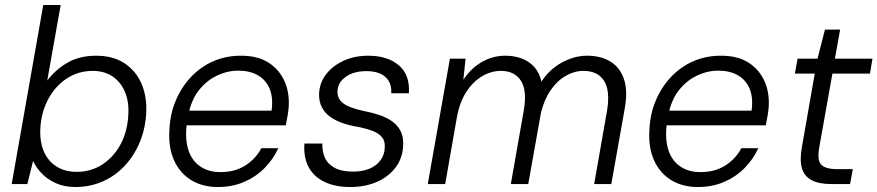

<svg xmlns="http://www.w3.org/2000/svg" viewBox="-20 -740 3528 772"><path d="M283 12Q239 12 204.5 -3.5Q170 -19 147 -43.5Q124 -68 113 -93L90 0H27L154 -720H224L170 -416Q202 -459 250.5 -487.5Q299 -516 367 -516Q434 -516 480 -486Q526 -456 548.5 -404.5Q571 -353 568 -288Q565 -224 542.5 -169.5Q520 -115 482 -74Q444 -33 393 -10.5Q342 12 283 12ZM289 -49Q346 -49 392 -79Q438 -109 465.5 -161Q493 -213 496 -280Q499 -332 482 -371.5Q465 -411 432 -433Q399 -455 353 -455Q295 -455 248.5 -424.5Q202 -394 173.5 -340.5Q145 -287 142 -220Q140 -168 157 -129.5Q174 -91 208 -70Q242 -49 289 -49Z M856 12Q794 12 748.5 -16Q703 -44 680 -95Q657 -146 661 -214Q663 -279 686 -334Q709 -389 747.5 -430Q786 -471 837 -493.5Q888 -516 949 -516Q1017 -516 1060 -488Q1103 -460 1123.5 -414.5Q1144 -369 1141 -313Q1140 -297 1136.5 -275.5Q1133 -254 1129 -236H715L725 -295H1072Q1079 -348 1064 -383.5Q1049 -419 1016.5 -437.5Q984 -456 938 -456Q894 -456 851.5 -435.5Q809 -415 778.5 -375.5Q748 -336 737 -276L732 -250Q723 -189 735.5 -143.5Q748 -98 782 -73Q816 -48 867 -48Q924 -48 965.5 -74Q1007 -100 1031 -144H1099Q1079 -100 1044 -64.5Q1009 -29 961.5 -8.5Q914 12 856 12Z M1388 12Q1327 12 1284 -9Q1241 -30 1220.5 -69Q1200 -108 1204 -163H1276Q1275 -132 1286 -106.5Q1297 -81 1325 -65.5Q1353 -50 1399 -50Q1437 -50 1465 -61.5Q1493 -73 1509.5 -95Q1526 -117 1527 -146Q1529 -173 1515.5 -189Q1502 -205 1476 -214.5Q1450 -224 1413 -231Q1383 -236 1355 -246Q1327 -256 1306 -271.5Q1285 -287 1273.5 -310Q1262 -333 1263 -364Q1265 -407 1291 -441Q1317 -475 1361 -495.5Q1405 -516 1461 -516Q1538 -516 1583.5 -477.5Q1629 -439 1624 -365H1553Q1556 -406 1530 -430Q1504 -454 1453 -454Q1402 -454 1370 -431Q1338 -408 1337 -374Q1336 -352 1348 -336.5Q1360 -321 1384.5 -311Q1409 -301 1446 -293Q1478 -287 1507 -277Q1536 -267 1557.5 -251.5Q1579 -236 1591 -212.5Q1603 -189 1601 -155Q1599 -104 1570.5 -66.5Q1542 -29 1495 -8.5Q1448 12 1388 12Z M1700 0 1789 -504H1852L1843 -419Q1873 -465 1917 -490.5Q1961 -516 2011 -516Q2048 -516 2077.5 -505Q2107 -494 2128 -471Q2149 -448 2157 -412Q2189 -461 2239 -488.5Q2289 -516 2341 -516Q2395 -516 2433.5 -493Q2472 -470 2488.5 -423Q2505 -376 2492 -304L2438 0H2369L2421 -296Q2434 -376 2408.5 -415.5Q2383 -455 2326 -455Q2290 -455 2255.5 -435.5Q2221 -416 2194.5 -378Q2168 -340 2155 -286L2104 0H2034L2086 -296Q2100 -376 2074.5 -415.5Q2049 -455 1994 -455Q1955 -455 1918.5 -433.5Q1882 -412 1855 -370.5Q1828 -329 1817 -268L1770 0Z M2786 12Q2724 12 2678.5 -16Q2633 -44 2610 -95Q2587 -146 2591 -214Q2593 -279 2616 -334Q2639 -389 2677.5 -430Q2716 -471 2767 -493.5Q2818 -516 2879 -516Q2947 -516 2990 -488Q3033 -460 3053.5 -414.5Q3074 -369 3071 -313Q3070 -297 3066.5 -275.5Q3063 -254 3059 -236H2645L2655 -295H3002Q3009 -348 2994 -383.5Q2979 -419 2946.5 -437.5Q2914 -456 2868 -456Q2824 -456 2781.5 -435.5Q2739 -415 2708.5 -375.5Q2678 -336 2667 -276L2662 -250Q2653 -189 2665.5 -143.5Q2678 -98 2712 -73Q2746 -48 2797 -48Q2854 -48 2895.5 -74Q2937 -100 2961 -144H3029Q3009 -100 2974 -64.5Q2939 -29 2891.5 -8.5Q2844 12 2786 12Z M3322 0Q3273 0 3243.5 -15.5Q3214 -31 3204.5 -63.5Q3195 -96 3204 -147L3256 -444H3176L3187 -504H3267L3297 -621H3358L3337 -504H3488L3478 -444H3327L3274 -147Q3265 -97 3281.5 -78.5Q3298 -60 3346 -60H3409L3398 0Z"/></svg>

Font: DM Sans Light
Style: Italic
Weight: 300
Italic angle: -10°
Designer: Colophon Foundry, Jonny Pinhorn
Foundry: Colophon Foundry
Version: Version 4.004;gftools[0.9.30]